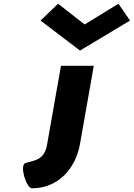

<svg xmlns="http://www.w3.org/2000/svg" viewBox="-20 -868 722 1036"><path d="M309 -513 233.7 -86C218.6 -0.4 161.5 -2.9 116.5 12C84.7 23.5 120.9 148 153 148C289.6 148 387.3 47 411.8 -92L486 -513ZM293.3 -848 198.8 -757 411.7 -595 681.6 -757 619.2 -848 436.6 -736Z"/></svg>

Font: Hussar Wysoki
Style: Obl
Weight: 700
Foundry: Cannot Into Space Fonts
Version: Version 0.92